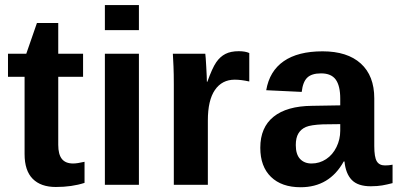

<svg xmlns="http://www.w3.org/2000/svg" viewBox="-20 -745 1602 774"><path d="M205.1 8.8Q144.5 8.8 111.8 -24.2Q79.1 -57.1 79.1 -124V-435.5H12.2V-528.3H85.9L128.9 -652.3H214.8V-528.3H314.9V-435.5H214.8V-161.1Q214.8 -122.6 229.5 -104.2Q244.1 -85.9 274.9 -85.9Q291 -85.9 320.8 -92.8V-7.8Q270 8.8 205.1 8.8Z M402.8 -623.5V-724.6H540V-623.5ZM402.8 0V-528.3H540V0Z M680.7 0V-404.3Q680.7 -447.8 679.4 -476.8Q678.2 -505.9 676.8 -528.3H807.6Q809.1 -519.5 811.5 -474.9Q814 -430.2 814 -415.5H815.9Q835.9 -471.2 851.6 -493.9Q867.2 -516.6 888.7 -527.6Q910.2 -538.6 942.4 -538.6Q968.8 -538.6 984.9 -531.2V-416.5Q951.7 -423.8 926.3 -423.8Q875 -423.8 846.4 -382.3Q817.9 -340.8 817.9 -259.3V0Z M1191.9 9.8Q1115.2 9.8 1072.3 -32Q1029.3 -73.7 1029.3 -149.4Q1029.3 -231.4 1082.8 -274.4Q1136.2 -317.4 1237.8 -318.4L1351.6 -320.3V-347.2Q1351.6 -398.9 1333.5 -424.1Q1315.4 -449.2 1274.4 -449.2Q1236.3 -449.2 1218.5 -431.9Q1200.7 -414.6 1196.3 -374.5L1053.2 -381.3Q1066.4 -458.5 1123.8 -498.3Q1181.2 -538.1 1280.3 -538.1Q1380.4 -538.1 1434.6 -488.8Q1488.8 -439.5 1488.8 -348.6V-156.2Q1488.8 -111.8 1498.8 -95Q1508.8 -78.1 1532.2 -78.1Q1547.9 -78.1 1562.5 -81.1V-6.8Q1550.3 -3.9 1540.5 -1.5Q1530.8 1 1521 2.4Q1511.2 3.9 1500.2 4.9Q1489.3 5.9 1474.6 5.9Q1422.9 5.9 1398.2 -19.5Q1373.5 -44.9 1368.7 -94.2H1365.7Q1308.1 9.8 1191.9 9.8ZM1351.6 -244.6 1281.2 -243.7Q1233.4 -241.7 1213.4 -233.2Q1193.4 -224.6 1182.9 -207Q1172.4 -189.5 1172.4 -160.2Q1172.4 -122.6 1189.7 -104.2Q1207 -85.9 1235.8 -85.9Q1268.1 -85.9 1294.7 -103.5Q1321.3 -121.1 1336.4 -152.1Q1351.6 -183.1 1351.6 -217.8Z"/></svg>

Font: TypoPRO Liberation Sans
Style: Bold
Weight: 700
Designer: Steve Matteson
Foundry: Ascender Corporation
Version: Version 2.00.1